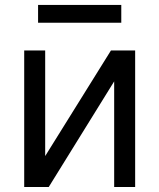

<svg xmlns="http://www.w3.org/2000/svg" viewBox="-20 -747 637 767"><path d="M160.5 -123.6V-545.5H76.7V0H174.7L436.1 -421.9V0H519.9V-545.5H423.3ZM132.1 -656.2H464.5V-727.3H132.1Z"/></svg>

Font: Magic Ui Pro
Style: Regular
Weight: 400
Designer: Stefan Endress, Andreas Faust
Version: Version 1.000;FEAKit 1.0